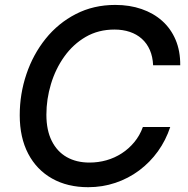

<svg xmlns="http://www.w3.org/2000/svg" viewBox="-20 -758 771 788"><path d="M341.8 10.3Q256.8 10.3 193.6 -25.4Q130.4 -61 95.7 -127.2Q61 -193.4 61 -285.2Q61 -372.6 88.4 -453.6Q115.7 -534.7 167.2 -598.9Q218.8 -663.1 291.3 -700.4Q363.8 -737.8 453.1 -737.8Q512.2 -737.8 561 -720.9Q609.9 -704.1 645.5 -672.4Q681.2 -640.6 700.7 -594.7Q720.2 -548.8 719.7 -490.2H608.4Q606.9 -525.4 595 -552.7Q583 -580.1 562 -598.9Q541 -617.7 512.5 -627.2Q483.9 -636.7 449.7 -636.7Q383.8 -636.7 332 -606.7Q280.3 -576.7 244.1 -526.1Q208 -475.6 189.2 -413.3Q170.4 -351.1 170.4 -287.1Q170.4 -223.6 192.4 -179.7Q214.4 -135.7 253.9 -113.3Q293.5 -90.8 347.2 -90.8Q383.3 -90.8 417 -100.3Q450.7 -109.9 479.7 -128.7Q508.8 -147.5 531.2 -174.6Q553.7 -201.7 566.4 -236.8H678.7Q660.6 -182.1 628.2 -137Q595.7 -91.8 551.3 -58.6Q506.8 -25.4 453.6 -7.6Q400.4 10.3 341.8 10.3Z"/></svg>

Font: Inter 18pt Medium
Style: Italic
Weight: 500
Italic angle: -9.3988°
Designer: Rasmus Andersson
Foundry: rsms
Version: Version 4.001;git-66647c0bb